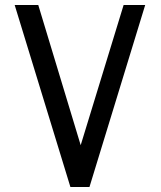

<svg xmlns="http://www.w3.org/2000/svg" viewBox="-20 -745 640 765"><path d="M38.5 -725H132.5L301.5 -166.5L472.5 -725H558.5L336.5 0H260.5Z"/></svg>

Font: JuliaMono Italic
Style: Regular
Weight: 400
Italic angle: -9°
Monospace: yes
Designer: cormullion
Foundry: corm
Version: Version 0.049; ttfautohint (v1.8.4)